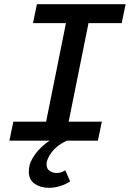

<svg xmlns="http://www.w3.org/2000/svg" viewBox="-20 -674 640 920"><path d="M214 226Q174 226 146 206.5Q118 187 118 148Q118 116 134.5 87Q151 58 174 35.5Q197 13 218 0H25L44 -91H201L296 -563H138L157 -654H582L563 -563H404L309 -91H468L449 0H300Q253 22 228 55Q203 88 203 114Q203 134 217.5 144.5Q232 155 253 155Q264 155 273.5 151.5Q283 148 293 142L316 195Q296 209 268.5 217.5Q241 226 214 226Z"/></svg>

Font: Source Code Pro ExtraLight SemiBold
Style: Italic
Weight: 600
Italic angle: -11°
Monospace: yes
Version: Version 1.016;hotconv 1.0.116;makeotfexe 2.5.65601